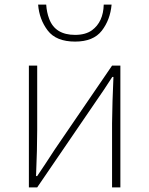

<svg xmlns="http://www.w3.org/2000/svg" viewBox="-20 -811 646 831"><path d="M105 -527H141V-249Q141 -167 136 -49H141Q173 -96 217 -164L465 -527H501V0H465V-277Q465 -303 467 -373L471 -478H466Q433 -426 389 -363L141 0H105ZM145 -791H180Q182 -758 193 -729Q219 -660 305 -660Q350 -660 378 -680Q427 -716 429 -791H463Q457 -725 420.5 -678Q384 -631 305 -631Q223 -631 186.5 -679Q150 -727 145 -791Z"/></svg>

Font: Merged Yaku Han JP Thin
Style: Regular
Weight: 250
Designer: Ryoko NISHIZUKA 西塚涼子 (kana, bopomofo & ideographs); Paul D. Hunt (Latin, Greek & Cyrillic); Sandoll Communications 산돌커뮤니
Foundry: Adobe
Version: Version 2.004